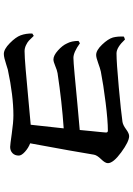

<svg xmlns="http://www.w3.org/2000/svg" viewBox="140 -888 719 1040"><g transform="rotate(90 500.0 -368.5)"><path d="M178.7 -679.7 194.3 -685.5Q237.3 -639.6 269.5 -639.6Q318.4 -639.6 452.6 -651.9Q586.9 -664.1 640.6 -671.9Q658.2 -674.8 680.7 -691.4Q703.1 -708 717.8 -708Q747.1 -708 805.7 -665Q864.3 -622.1 864.3 -592.8Q864.3 -578.1 842.8 -556.2Q821.3 -534.2 818.4 -517.6Q802.7 -419.9 756.8 -171.9Q782.2 -162.1 802.7 -143.6Q823.2 -125 823.2 -110.4Q823.2 -88.9 810.1 -76.2Q796.9 -63.5 776.4 -63.5Q765.6 -63.5 704.1 -72.3Q642.6 -81.1 605.5 -81.1Q499 -81.1 357.4 -50.8Q347.7 -47.9 329.1 -42Q310.5 -36.1 296.9 -32.7Q283.2 -29.3 272.5 -29.3Q247.1 -29.3 214.4 -61.5Q181.6 -93.8 171.9 -120.1Q161.1 -149.4 162.1 -183.6L174.8 -191.4Q192.4 -172.9 200.7 -165Q209 -157.2 225.1 -149.4Q241.2 -141.6 257.8 -141.6Q286.1 -141.6 356 -147.5Q425.8 -153.3 522.9 -162.6Q620.1 -171.9 656.2 -174.8Q662.1 -224.6 675.8 -353.5Q533.2 -343.8 377 -320.3Q360.4 -317.4 337.4 -307.6Q314.5 -297.9 302.7 -297.9Q281.2 -297.9 253.9 -322.3Q226.6 -346.7 215.8 -371.1Q202.1 -396.5 202.1 -433.6L214.8 -441.4Q263.7 -406.2 293.9 -406.2Q313.5 -406.2 382.8 -412.6Q452.1 -418.9 543 -427.7Q633.8 -436.5 684.6 -440.4Q686.5 -462.9 689.9 -495.6Q693.4 -528.3 695.3 -548.8Q697.3 -569.3 698.2 -581.1Q699.2 -592.8 688.5 -592.8Q633.8 -592.8 536.1 -580.6Q438.5 -568.4 368.2 -554.7Q350.6 -550.8 321.3 -540Q292 -529.3 278.3 -529.3Q252.9 -529.3 222.2 -561.5Q191.4 -593.8 183.6 -620.1Q176.8 -646.5 178.7 -679.7Z"/></g></svg>

Font: GenYoMin TW TTF Bold
Style: Regular
Weight: 700
Version: Version 1.300